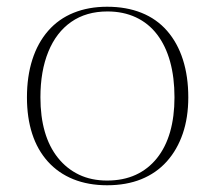

<svg xmlns="http://www.w3.org/2000/svg" viewBox="-20 -535 638 570"><path d="M298 -515Q355 -515 400 -497Q445 -479 476 -443.5Q507 -408 523 -358Q539 -308 539 -246Q539 -186 522.5 -138Q506 -90 475 -55.5Q444 -21 399.5 -3Q355 15 298 15Q242 15 197.5 -3Q153 -21 122 -55.5Q91 -90 75.5 -138Q60 -186 60 -246Q60 -308 76 -358Q92 -408 123 -443.5Q154 -479 198.5 -497Q243 -515 298 -515ZM299 -501Q236 -501 191.5 -470Q147 -439 123.5 -381.5Q100 -324 100 -246Q100 -189 113 -144Q126 -99 152 -66.5Q178 -34 214.5 -16.5Q251 1 298 1Q346 1 383 -16Q420 -33 446 -65.5Q472 -98 485 -143.5Q498 -189 498 -246Q498 -305 485 -352Q472 -399 446.5 -432.5Q421 -466 383.5 -483.5Q346 -501 299 -501Z"/></svg>

Font: Kalnia ExtraLight
Style: Regular
Weight: 250
Designer: Frida Medrano
Foundry: Frida Medrano
Version: Version 1.105